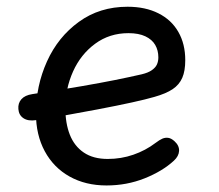

<svg xmlns="http://www.w3.org/2000/svg" viewBox="-20 -546 660 578"><path d="M88.2 -204.8Q88.2 -287.5 121.5 -361.2Q154.8 -434.8 217.4 -480.2Q280 -525.7 364 -525.7Q417.7 -525.7 456.9 -505.9Q496.2 -486.2 516.9 -449.9Q537.7 -413.7 537.7 -365Q537.7 -332.3 528.7 -311.7Q519.7 -291 499.8 -277.6Q479.8 -264.2 444.8 -254.3Q395.3 -239.8 273.3 -216.6Q151.3 -193.3 88.2 -184.3Q64.7 -180.8 50.7 -190.1Q36.7 -199.3 35.3 -217.7Q33.8 -235.3 44.4 -247.3Q55 -259.3 77.3 -262.7Q114.3 -268.2 149.8 -273.9Q185.2 -279.7 227.2 -286.8Q284.2 -296.7 326.1 -305.1Q368 -313.5 406.5 -322.3Q426.2 -327 437.2 -334.8Q448.3 -342.7 452.5 -352.1Q456.7 -361.5 456.7 -373.3Q456.7 -394.5 447.2 -410.8Q437.8 -427 417.7 -436.6Q397.5 -446.2 366.7 -446.2Q309.7 -446.2 266.4 -414.3Q223.2 -382.5 199.9 -330.8Q176.7 -279 176.7 -221.5Q176.7 -174.7 190.3 -140.2Q204 -105.8 232.4 -86.7Q260.8 -67.5 304.3 -67.5Q344.7 -67.5 381.3 -80.2Q418 -92.8 448.3 -115.8Q460.2 -124.8 468.8 -128.6Q477.5 -132.3 486.6 -131Q495.7 -129.7 505.5 -120.7Q519.8 -107.7 519.1 -91.8Q518.3 -75.8 503.5 -62.3Q469.5 -30.8 415.6 -9.2Q361.7 12.3 300.7 12.3Q237.7 12.3 189.6 -14.5Q141.5 -41.3 114.8 -90.6Q88.2 -139.8 88.2 -204.8Z"/></svg>

Font: Monaspace Radon Var
Style: Regular
Weight: 400
Designer: Riley Cran and the Lettermatic Team
Version: Version 1.000 (Monaspace Radon Var)